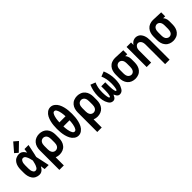

<svg xmlns="http://www.w3.org/2000/svg" viewBox="210 -2077 3581 3581"><g transform="rotate(-45 2000.0 -287.0)"><path d="M233 -556 166 -613 309 -779 391 -709ZM218 8Q177 8 138.5 -10Q100 -28 76.5 -63Q53 -98 43.5 -138.5Q34 -179 34 -220V-310Q34 -351 43.5 -391.5Q53 -432 76.5 -467Q100 -502 138.5 -520Q177 -538 218 -538Q281 -538 322 -483Q334 -466 345 -448L346 -453L347 -463L348 -468L349 -477Q353 -504 357 -530H464L461 -516L459 -506L458 -502L456 -492L449 -459L447 -450L446 -445L444 -435L438 -407L436 -398L430 -369L428 -360L426 -350L419 -317L416 -308L411 -284L408 -269Q410 -258 413 -246L415 -237Q425 -192 435 -147L437 -137L440 -123L446 -95L448 -85Q456 -47 464 -9L466 0H359L358 -10L356 -19L355 -29L354 -34L353 -43L352 -48L350 -62L349 -67L348 -77L346 -86Q335 -66 321 -47Q281 8 218 8ZM218 -98Q252 -98 271 -131Q290 -164 299 -196.5Q308 -229 315 -262L316 -269Q309 -302 300 -334Q291 -366 271.5 -399Q252 -432 218 -432Q192 -432 176.5 -409Q161 -386 156.5 -361Q152 -336 152 -310V-220Q152 -194 156.5 -169Q161 -144 176.5 -121Q192 -98 218 -98Z M542 205V-310Q542 -354 554 -396Q566 -438 594.5 -472Q623 -506 664.5 -522Q706 -538 750 -538Q794 -538 835.5 -522Q877 -506 905.5 -472Q934 -438 946 -396Q958 -354 958 -310V-220Q958 -176 946 -134Q934 -92 905.5 -58Q877 -24 835.5 -8Q794 8 750 8Q706 8 665 -8L660 -10V205ZM750 -98Q771 -98 790.5 -108.5Q810 -119 821 -138Q832 -157 836 -178Q840 -199 840 -220V-310Q840 -331 836 -352Q832 -373 821 -392Q810 -411 790.5 -421.5Q771 -432 750 -432Q729 -432 709.5 -421.5Q690 -411 679 -392Q668 -373 664 -352Q660 -331 660 -310V-216Q660 -197 664 -178Q668 -157 679 -138Q690 -119 709.5 -108.5Q729 -98 750 -98ZM542 -216V-219Z M1250 8Q1203 8 1164 -21.5Q1125 -51 1103.5 -93.5Q1082 -136 1070.5 -181.5Q1059 -227 1054.5 -274Q1050 -321 1050 -367.5Q1050 -414 1054.5 -461Q1059 -508 1070.5 -553.5Q1082 -599 1103.5 -641.5Q1125 -684 1164 -713.5Q1203 -743 1250 -743Q1297 -743 1336 -713.5Q1375 -684 1396.5 -641.5Q1418 -599 1429.5 -553.5Q1441 -508 1445.5 -461Q1450 -414 1450 -367.5Q1450 -321 1445.5 -274Q1441 -227 1429.5 -181.5Q1418 -136 1396.5 -93.5Q1375 -51 1336 -21.5Q1297 8 1250 8ZM1250 -98Q1275 -98 1289 -122.5Q1303 -147 1310 -170.5Q1317 -194 1321.5 -218.5Q1326 -243 1328 -268Q1330 -291 1331 -315H1169Q1170 -291 1172 -268Q1174 -243 1178.5 -218.5Q1183 -194 1190 -170.5Q1197 -147 1211 -122.5Q1225 -98 1250 -98ZM1169 -421H1331Q1330 -444 1328 -467Q1326 -492 1321.5 -516.5Q1317 -541 1310 -564.5Q1303 -588 1289 -612.5Q1275 -637 1250 -637Q1225 -637 1211 -612.5Q1197 -588 1190 -564.5Q1183 -541 1178.5 -516.5Q1174 -492 1172 -467Q1170 -444 1169 -421Z M1542 205V-310Q1542 -354 1554 -396Q1566 -438 1594.5 -472Q1623 -506 1664.5 -522Q1706 -538 1750 -538Q1794 -538 1835.5 -522Q1877 -506 1905.5 -472Q1934 -438 1946 -396Q1958 -354 1958 -310V-220Q1958 -176 1946 -134Q1934 -92 1905.5 -58Q1877 -24 1835.5 -8Q1794 8 1750 8Q1706 8 1665 -8L1660 -10V205ZM1750 -98Q1771 -98 1790.5 -108.5Q1810 -119 1821 -138Q1832 -157 1836 -178Q1840 -199 1840 -220V-310Q1840 -331 1836 -352Q1832 -373 1821 -392Q1810 -411 1790.5 -421.5Q1771 -432 1750 -432Q1729 -432 1709.5 -421.5Q1690 -411 1679 -392Q1668 -373 1664 -352Q1660 -331 1660 -310V-216Q1660 -197 1664 -178Q1668 -157 1679 -138Q1690 -119 1709.5 -108.5Q1729 -98 1750 -98ZM1542 -216V-219Z M2162 8Q2106 8 2074 -44Q2042 -96 2032.5 -150Q2023 -204 2023 -259Q2023 -389 2075 -509L2173 -471Q2130 -377 2130 -257Q2130 -246 2130 -235L2131 -213L2132 -190Q2133 -179 2134 -168L2135 -164L2136 -155L2137 -146Q2139 -135 2141.5 -124.5Q2144 -114 2148 -101Q2152 -88 2163 -88Q2175 -88 2179 -101.5Q2183 -115 2185.5 -126Q2188 -137 2190 -149L2193 -172Q2194 -184 2194.5 -195.5Q2195 -207 2195.5 -218.5Q2196 -230 2196.5 -241.5Q2197 -253 2197 -265V-345H2303V-265Q2303 -253 2303.5 -241.5Q2304 -230 2304.5 -218.5Q2305 -207 2305.5 -195.5Q2306 -184 2307 -172L2310 -149Q2312 -137 2314.5 -126Q2317 -115 2321 -101.5Q2325 -88 2337 -88Q2348 -88 2352 -101Q2356 -114 2358.5 -124.5Q2361 -135 2363 -146L2364 -155L2365 -164L2366 -168Q2367 -179 2368 -190L2369 -213L2370 -235Q2370 -246 2370 -257Q2370 -377 2327 -471L2425 -509Q2477 -389 2477 -259Q2477 -204 2467.5 -150Q2458 -96 2426 -44Q2394 8 2338 8Q2298 8 2274 -29Q2259 -52 2250 -75Q2241 -52 2226 -29Q2202 8 2162 8Z M2750 8Q2706 8 2664.5 -8Q2623 -24 2594.5 -58Q2566 -92 2554 -134Q2542 -176 2542 -220V-310Q2542 -354 2554 -396Q2566 -438 2594.5 -472Q2623 -506 2664.5 -522Q2706 -538 2750 -538H2751L2963 -530V-424L2911 -427Q2928 -408 2939 -384Q2954 -348 2954 -310V-220Q2954 -177 2942.5 -134.5Q2931 -92 2903 -58Q2875 -24 2834 -8Q2793 8 2750 8ZM2750 -98Q2771 -98 2789.5 -109Q2808 -120 2818 -139Q2828 -158 2832 -178.5Q2836 -199 2836 -220V-310Q2836 -338 2829 -365.5Q2822 -393 2800 -412.5Q2778 -432 2750 -432Q2729 -432 2709.5 -421.5Q2690 -411 2679 -392Q2668 -373 2664 -352Q2660 -331 2660 -310V-220Q2660 -192 2667.5 -164Q2675 -136 2698 -117Q2721 -98 2750 -98Z M3332 205V-310Q3332 -337 3325.5 -364Q3319 -391 3298 -411.5Q3277 -432 3250 -432Q3223 -432 3202 -411.5Q3181 -391 3174 -364Q3168 -339 3168 -314V0H3050V-530H3168V-464Q3175 -476 3183 -486Q3203 -511 3231.5 -524.5Q3260 -538 3292 -538Q3323 -538 3351.5 -524.5Q3380 -511 3399.5 -486Q3419 -461 3430 -432Q3441 -403 3445.5 -372Q3450 -341 3450 -310V205Z M3750 8Q3706 8 3664.5 -8Q3623 -24 3594.5 -58Q3566 -92 3554 -134Q3542 -176 3542 -220V-310Q3542 -354 3554 -396Q3566 -438 3594.5 -472Q3623 -506 3664.5 -522Q3706 -538 3750 -538H3751L3963 -530V-424L3911 -427Q3928 -408 3939 -384Q3954 -348 3954 -310V-220Q3954 -177 3942.5 -134.5Q3931 -92 3903 -58Q3875 -24 3834 -8Q3793 8 3750 8ZM3750 -98Q3771 -98 3789.5 -109Q3808 -120 3818 -139Q3828 -158 3832 -178.5Q3836 -199 3836 -220V-310Q3836 -338 3829 -365.5Q3822 -393 3800 -412.5Q3778 -432 3750 -432Q3729 -432 3709.5 -421.5Q3690 -411 3679 -392Q3668 -373 3664 -352Q3660 -331 3660 -310V-220Q3660 -192 3667.5 -164Q3675 -136 3698 -117Q3721 -98 3750 -98Z"/></g></svg>

Font: Iosevka SS01
Style: Bold
Weight: 700
Monospace: yes
Designer: Belleve Invis
Foundry: Belleve Invis
Version: 2.3.3; ttfautohint (v1.8.3)